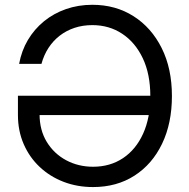

<svg xmlns="http://www.w3.org/2000/svg" viewBox="-20 -758 777 789"><path d="M362.3 10.7Q297.4 10.7 241.5 -10.7Q185.5 -32.2 143.3 -71.8Q101.1 -111.3 77.4 -165.8Q53.7 -220.2 53.7 -285.6V-364.7H633.8V-285.2H114.3L142.6 -288.6Q142.6 -223.6 172.1 -175Q201.7 -126.5 251.7 -99.6Q301.8 -72.8 362.3 -72.8Q432.6 -72.8 485.6 -108.2Q538.6 -143.6 568.1 -208.7Q597.7 -273.9 597.7 -363.3Q597.7 -453.1 566.9 -518.3Q536.1 -583.5 482.4 -619.1Q428.7 -654.8 359.4 -654.8Q320.3 -654.8 286.4 -643.6Q252.4 -632.3 225.3 -611.3Q198.2 -590.3 179.2 -561Q160.2 -531.7 150.4 -495.6H58.6Q68.4 -549.3 94.7 -593.8Q121.1 -638.2 160.9 -670.7Q200.7 -703.1 251.2 -720.7Q301.8 -738.3 359.4 -738.3Q455.1 -738.3 528.8 -691.4Q602.5 -644.5 644.5 -560.3Q686.5 -476.1 686.5 -363.3Q686.5 -251.5 646 -167.2Q605.5 -83 532.5 -36.1Q459.5 10.7 362.3 10.7Z"/></svg>

Font: Inter 24pt
Style: Regular
Weight: 400
Designer: Rasmus Andersson
Foundry: rsms
Version: Version 4.001;git-66647c0bb